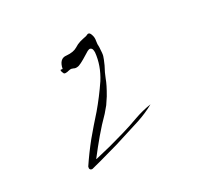

<svg xmlns="http://www.w3.org/2000/svg" viewBox="-85 -873 555 536"><g transform="rotate(-30 193.0 -604.5)"><path d="M152.3 -709Q149.4 -708 146.5 -708Q143.6 -707 138.7 -709Q131.8 -722.7 136.7 -722.7Q141.6 -721.7 141.6 -721.7Q147.5 -752 169.9 -749Q191.4 -747.1 204.1 -754.9Q212.9 -760.7 222.7 -763.7Q233.4 -766.6 244.1 -768.6Q244.1 -768.6 251 -771.5Q252 -771.5 252.9 -771.5Q257.8 -771.5 260.7 -761.7Q263.7 -752.9 261.7 -743.2Q259.8 -733.4 260.7 -723.6Q259.8 -702.1 257.8 -696.3Q255.9 -689.5 248 -671.9Q238.3 -654.3 232.4 -638.7Q226.6 -622.1 210 -593.8Q203.1 -584 196.3 -573.2Q188.5 -563.5 180.7 -554.7Q158.2 -532.2 137.7 -507.8Q117.2 -483.4 97.7 -458Q96.7 -457 97.7 -457Q98.6 -457 98.6 -457Q123 -462.9 147.5 -468.8Q171.9 -475.6 196.3 -482.4Q223.6 -490.2 250 -500Q277.3 -509.8 304.7 -513.7Q280.3 -500 251 -490.2Q222.7 -481.4 195.3 -472.7Q166 -462.9 135.7 -455.1Q105.5 -446.3 74.2 -438.5Q70.3 -438.5 68.4 -440.4Q66.4 -442.4 66.4 -445.3Q66.4 -447.3 67.4 -450.2Q88.9 -482.4 113.3 -512.7Q137.7 -542 164.1 -571.3Q191.4 -603.5 215.8 -639.6Q239.3 -676.8 243.2 -716.8Q243.2 -722.7 242.2 -726.6Q240.2 -731.4 236.3 -732.4Q233.4 -733.4 227.5 -730.5Q222.7 -727.5 217.8 -724.6Q188.5 -706.1 180.7 -706.1Q173.8 -705.1 168.9 -708Q167 -709 163.1 -710Q160.2 -710.9 152.3 -709Q152.3 -709 158.2 -722.7Q164.1 -737.3 168.9 -746.1Q168.9 -746.1 152.3 -709Z"/></g></svg>

Font: Margalida Font
Style: Regular
Weight: 400
Designer: Mateu Riera. mateurierasureda@hotmail.com
Version: Version 1.0